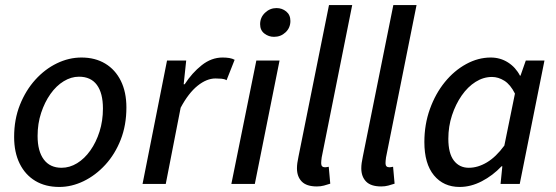

<svg xmlns="http://www.w3.org/2000/svg" viewBox="-20 -729 2205 761"><path d="M215 12Q160 12 120 -12Q80 -36 58 -80.5Q36 -125 36 -186Q36 -256 59 -313.5Q82 -371 120 -413Q158 -455 205.5 -478Q253 -501 303 -501Q357 -501 397 -477Q437 -453 459 -408.5Q481 -364 481 -303Q481 -233 458.5 -175.5Q436 -118 397.5 -76Q359 -34 311.5 -11Q264 12 215 12ZM224 -64Q256 -64 285.5 -82Q315 -100 338 -132.5Q361 -165 374.5 -207.5Q388 -250 388 -299Q388 -360 364 -392.5Q340 -425 293 -425Q262 -425 232.5 -407Q203 -389 180 -356.5Q157 -324 143 -281.5Q129 -239 129 -190Q129 -130 153.5 -97Q178 -64 224 -64Z M545 0 642 -489H718L708 -395H712Q741 -440 779.5 -470.5Q818 -501 862 -501Q877 -501 889 -499Q901 -497 910 -492L878 -411Q870 -416 858.5 -417Q847 -418 834 -418Q799 -418 763 -389Q727 -360 696 -302L637 0Z M897 0 996 -489H1088L990 0ZM1066 -583Q1045 -583 1028 -596Q1011 -609 1011 -633Q1011 -660 1030.5 -678.5Q1050 -697 1076 -697Q1098 -697 1114.5 -683.5Q1131 -670 1131 -646Q1131 -619 1112 -601Q1093 -583 1066 -583Z M1236 10Q1195 10 1176 -9.5Q1157 -29 1157 -62Q1157 -72 1158.5 -83Q1160 -94 1163 -108L1284 -709H1376L1255 -105Q1254 -97 1253.5 -92Q1253 -87 1253 -82Q1253 -66 1268 -66Q1271 -66 1274 -66.5Q1277 -67 1283 -68L1289 -1Q1277 3 1264 6.5Q1251 10 1236 10Z M1491 10Q1450 10 1431 -9.5Q1412 -29 1412 -62Q1412 -72 1413.5 -83Q1415 -94 1418 -108L1539 -709H1631L1510 -105Q1509 -97 1508.5 -92Q1508 -87 1508 -82Q1508 -66 1523 -66Q1526 -66 1529 -66.5Q1532 -67 1538 -68L1544 -1Q1532 3 1519 6.5Q1506 10 1491 10Z M1802 12Q1738 12 1700 -34Q1662 -80 1662 -166Q1662 -236 1684 -297Q1706 -358 1743 -403.5Q1780 -449 1827.5 -475Q1875 -501 1925 -501Q1963 -501 1993.5 -481.5Q2024 -462 2041 -429H2043L2064 -489H2138L2040 0H1964L1971 -70H1968Q1933 -33 1889.5 -10.5Q1846 12 1802 12ZM1838 -64Q1874 -64 1910 -85.5Q1946 -107 1979 -152L2021 -358Q2003 -394 1979 -409Q1955 -424 1930 -424Q1896 -424 1865 -404.5Q1834 -385 1810 -350.5Q1786 -316 1771.5 -272Q1757 -228 1757 -179Q1757 -121 1779 -92.5Q1801 -64 1838 -64Z"/></svg>

Font: Source Sans 3 ExtraLight Medium
Style: Italic
Weight: 500
Italic angle: -11°
Version: Version 3.052;hotconv 1.1.0;makeotfexe 2.6.0